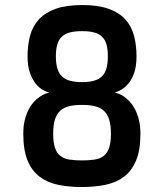

<svg xmlns="http://www.w3.org/2000/svg" viewBox="-20 -731 652 765"><path d="M72.8 -198.2Q72.8 -229.5 78.9 -253.7Q85 -277.8 94.7 -295.9Q104.5 -314 116.2 -326.2Q127.9 -338.4 139.4 -346.2Q150.9 -354 160.4 -357.4Q169.9 -360.8 174.8 -361.8V-362.8Q165.5 -364.7 151.1 -372.6Q136.7 -380.4 123 -396.7Q109.4 -413.1 99.6 -439.9Q89.8 -466.8 89.8 -506.8Q89.8 -551.3 99.9 -588.9Q109.9 -626.5 134.8 -653.6Q159.7 -680.7 201.7 -695.8Q243.7 -710.9 307.6 -710.9Q371.1 -710.9 413.1 -695.8Q455.1 -680.7 479.5 -653.6Q503.9 -626.5 513.9 -588.9Q523.9 -551.3 523.9 -506.8Q523.9 -466.8 514.4 -440.2Q504.9 -413.6 491.2 -397.5Q477.5 -381.3 463.1 -373.5Q448.7 -365.7 439 -362.8V-361.8Q443.8 -360.8 453.4 -357.4Q462.9 -354 474.1 -346.2Q485.4 -338.4 496.8 -326.2Q508.3 -314 517.8 -295.9Q527.3 -277.8 533.4 -253.7Q539.6 -229.5 539.6 -198.2Q539.6 -132.8 522.2 -91.6Q504.9 -50.3 473.9 -26.9Q442.9 -3.4 399.9 5.4Q356.9 14.2 305.7 14.2Q254.4 14.2 211.7 5.4Q168.9 -3.4 137.9 -26.9Q106.9 -50.3 89.8 -91.6Q72.8 -132.8 72.8 -198.2ZM306.6 -403.8Q335 -403.8 354.7 -409.4Q374.5 -415 386.7 -427.2Q398.9 -439.5 404.3 -459.2Q409.7 -479 409.7 -506.8Q409.7 -534.7 404.3 -553.7Q398.9 -572.8 386.7 -584.7Q374.5 -596.7 354.7 -601.8Q335 -606.9 306.6 -606.9Q278.3 -606.9 258.5 -601.8Q238.8 -596.7 226.3 -584.7Q213.9 -572.8 208.3 -553.7Q202.6 -534.7 202.6 -506.8Q202.6 -479 208.3 -459.2Q213.9 -439.5 226.3 -427.2Q238.8 -415 258.5 -409.4Q278.3 -403.8 306.6 -403.8ZM191.9 -198.2Q191.9 -163.1 199 -142.1Q206.1 -121.1 220.5 -109.9Q234.9 -98.6 256.3 -95.2Q277.8 -91.8 306.6 -91.8Q335.4 -91.8 357.2 -95.2Q378.9 -98.6 393.3 -109.9Q407.7 -121.1 414.8 -142.1Q421.9 -163.1 421.9 -198.2Q421.9 -232.9 414.8 -255.1Q407.7 -277.3 393.3 -290.3Q378.9 -303.2 357.2 -308.1Q335.4 -313 306.6 -313Q277.8 -313 256.3 -308.1Q234.9 -303.2 220.5 -290.3Q206.1 -277.3 199 -255.1Q191.9 -232.9 191.9 -198.2Z"/></svg>

Font: Doppio One
Style: Regular
Weight: 400
Designer: Szymon Celej
Foundry: Szymon Celej
Version: Version 1.002